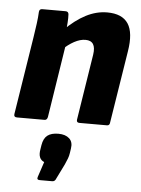

<svg xmlns="http://www.w3.org/2000/svg" viewBox="-55 -551 635 867"><g transform="rotate(5 263.0 -117.5)"><path d="M314 0Q300 0 302 -14L349 -312Q359 -376 309 -376Q285 -376 258 -361.5Q231 -347 202 -319L203 -410Q252 -459 299.5 -483.5Q347 -508 396 -508Q464 -508 491 -467Q518 -426 504 -341L452 -14Q451 0 439 0ZM31 0Q16 0 18 -14L74 -368Q79 -400 83 -429.5Q87 -459 88 -483Q89 -497 102 -497H208Q221 -497 222 -484Q223 -468 221.5 -446.5Q220 -425 218 -405L223 -353L170 -14Q167 0 156 0ZM158 273Q143 273 148 259L171 190Q141 178 149 134L152 115Q157 84 174.5 70.5Q192 57 224 57Q256 57 273.5 73Q291 89 286 119L283 139Q281 153 276.5 164.5Q272 176 265 192L232 259Q227 273 215 273Z"/></g></svg>

Font: Sofia Sans Semi Condensed Black
Style: Italic
Weight: 900
Italic angle: -9°
Version: Version 4.100